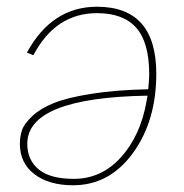

<svg xmlns="http://www.w3.org/2000/svg" viewBox="-20 -538 545 570"><path d="M197 12Q125 12 82 -21Q39 -54 39 -111Q39 -133 45.5 -152Q52 -171 76 -193.5Q100 -216 139.5 -232Q179 -248 251 -259.5Q323 -271 420 -273Q423 -303 423 -317Q423 -412 384.5 -455.5Q346 -499 268 -499Q145 -499 79 -374L60 -382Q134 -518 268 -518Q444 -518 444 -319Q444 -179 374.5 -83.5Q305 12 197 12ZM199 -7Q281 -7 339 -71Q397 -135 415 -237L418 -254Q61 -248 61 -111Q61 -63 95 -35Q129 -7 199 -7Z"/></svg>

Font: IBM Plex Sans Thin
Style: Italic
Weight: 100
Italic angle: -11.31°
Designer: Mike Abbink, Paul van der Laan, Pieter van Rosmalen
Foundry: Bold Monday
Version: Version 3.0